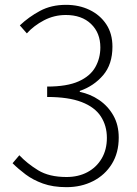

<svg xmlns="http://www.w3.org/2000/svg" viewBox="-20 -761 568 794"><path d="M255 13Q199 13 157.5 -2Q116 -17 85.5 -40Q55 -63 32 -86L60 -119Q92 -85 137.5 -57Q183 -29 255 -29Q304 -29 341.5 -49Q379 -69 400.5 -105.5Q422 -142 422 -191Q422 -241 397 -279.5Q372 -318 317.5 -339Q263 -360 175 -360V-403Q257 -403 305 -424.5Q353 -446 374 -483Q395 -520 395 -565Q395 -625 356.5 -662Q318 -699 252 -699Q204 -699 162 -677Q120 -655 91 -623L62 -656Q99 -691 145.5 -716Q192 -741 253 -741Q307 -741 350.5 -720Q394 -699 419.5 -660.5Q445 -622 445 -568Q445 -495 406.5 -450Q368 -405 310 -385V-381Q354 -372 390.5 -347Q427 -322 449 -283Q471 -244 471 -192Q471 -129 442.5 -83Q414 -37 365 -12Q316 13 255 13Z"/></svg>

Font: Noto Sans JP Thin ExtraLight
Style: Regular
Weight: 250
Version: Version 2.004-H2;hotconv 1.0.118;makeotfexe 2.5.65603